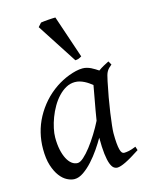

<svg xmlns="http://www.w3.org/2000/svg" viewBox="-112 -782 673 873"><g transform="rotate(-15 225.0 -346.0)"><path d="M294.4 -210.4Q297.9 -232.4 302 -256.1Q306.2 -279.8 310.3 -301.8Q314.5 -323.7 317.6 -342Q320.8 -360.4 322.8 -371.1Q315.4 -377 306.6 -383.1Q297.9 -389.2 287.8 -394.3Q277.8 -399.4 266.8 -402.6Q255.9 -405.8 244.1 -405.8Q221.7 -405.8 201.9 -394.8Q182.1 -383.8 165.3 -365.7Q148.4 -347.7 135 -324.5Q121.6 -301.3 112.3 -276.6Q103 -252 97.9 -228Q92.8 -204.1 92.8 -185.1Q92.8 -153.3 98.1 -127.9Q103.5 -102.5 112.8 -84.5Q122.1 -66.4 134.8 -56.6Q147.5 -46.9 162.1 -46.9Q173.8 -46.9 190.7 -61.8Q207.5 -76.7 225.8 -100.3Q244.1 -124 262.2 -153.1Q280.3 -182.1 294.4 -210.4ZM439.9 -33.2Q397.5 -5.4 371.3 7.3Q345.2 20 331.1 20Q322.3 20 314.2 13.9Q306.2 7.8 299.8 -9Q293.5 -25.9 289.8 -55.7Q286.1 -85.4 286.1 -132.8Q273.4 -110.4 255.1 -83.7Q236.8 -57.1 215.8 -33.9Q194.8 -10.7 172.6 4.6Q150.4 20 129.9 20Q113.8 20 95.5 10.7Q77.1 1.5 61.8 -18.8Q46.4 -39.1 36.1 -71Q25.9 -103 25.9 -148.9Q25.9 -187.5 34.9 -224.4Q43.9 -261.2 62 -294.9Q80.1 -328.6 106.2 -358.2Q132.3 -387.7 167 -411.1Q180.2 -419.9 196 -428.2Q211.9 -436.5 228.8 -442.9Q245.6 -449.2 262.2 -453.1Q278.8 -457 293.9 -457Q304.2 -457 314 -454.3Q323.7 -451.7 332.8 -447.3Q341.8 -442.9 350.1 -437.7Q358.4 -432.6 365.7 -427.7Q377 -436 389.6 -443.1Q402.3 -450.2 416 -457L425.8 -439.9Q417.5 -433.1 412.1 -427.7Q406.7 -422.4 402.6 -415.3Q398.4 -408.2 395.5 -397.9Q392.6 -387.7 389.2 -371.1Q381.8 -335.9 375.2 -299.1Q368.7 -262.2 364 -229.5Q359.4 -196.8 356.7 -171.9Q354 -147 354 -136.2Q354 -108.4 355.7 -89.4Q357.4 -70.3 360.4 -58.8Q363.3 -47.4 367.7 -42.2Q372.1 -37.1 377.9 -37.1Q387.7 -37.1 401.1 -39.8Q414.6 -42.5 434.1 -50.8ZM302.7 -511.2Q293 -505.4 287.1 -503.4Q281.2 -501.5 272.5 -501L150.4 -689.5L166 -707Q171.9 -708 180.9 -709Q189.9 -710 200 -710.7Q210 -711.4 219.2 -711.9Q228.5 -712.4 234.9 -712.4Z"/></g></svg>

Font: Gentium Plus Eur
Style: Italic
Weight: 400
Italic angle: -8°
Designer: J. Victor Gaultney, Annie Olsen, Iska Routamaa, Becca Hirsbrunner
Foundry: SIL International
Version: Version 5.000